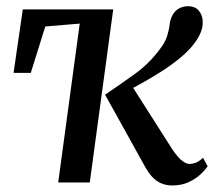

<svg xmlns="http://www.w3.org/2000/svg" viewBox="-20 -572 682 602"><path d="M261.5 0H162.5L230 -498L122 -489L76.5 -343.5H22.5L51.5 -542.5H335ZM520.5 9.5Q500.5 9.5 484.8 2.5Q469 -4.5 457.8 -16.8Q446.5 -29 437.5 -44.5L309.5 -275Q359.5 -309 403.2 -340.5Q447 -372 479.5 -415.5Q498 -439 504.2 -459.5Q510.5 -480 512 -496.5Q515 -516 523.2 -528.5Q531.5 -541 543.8 -546.8Q556 -552.5 569.5 -552.5Q591.5 -552.5 603 -539Q614.5 -525.5 615.5 -506Q616.5 -488.5 609.8 -471.5Q603 -454.5 591.5 -439Q574 -414.5 545.5 -391Q517 -367.5 485 -347.2Q453 -327 424.2 -311Q395.5 -295 377.5 -285.5L384.5 -317L519.5 -105Q528 -92 537.2 -81.2Q546.5 -70.5 556.2 -64.2Q566 -58 574.5 -58Q583.5 -58 593.8 -61.8Q604 -65.5 616.5 -77.5L631 -51Q623.5 -39 608 -24.8Q592.5 -10.5 570.5 -0.5Q548.5 9.5 520.5 9.5Z"/></svg>

Font: Merriweather 48pt
Style: Italic
Weight: 400
Italic angle: -7.8°
Version: Version 2.101